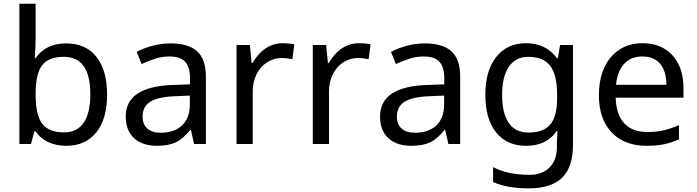

<svg xmlns="http://www.w3.org/2000/svg" viewBox="-20 -780 3773 1040"><path d="M338.9 -544.9Q444.8 -544.9 502.4 -471.9Q560.1 -398.9 560.1 -268.1Q560.1 -135.3 501.5 -62.7Q442.9 9.8 338.9 9.8Q284.7 9.8 242.2 -9.8Q199.7 -29.3 172.9 -67.9H166Q150.9 -9.3 147.9 0H85V-759.8H172.9V-575.2Q172.9 -520 168 -464.8H172.9Q227.1 -544.9 338.9 -544.9ZM324.2 -472.2Q243.2 -472.2 208 -426.3Q172.9 -380.4 172.9 -271V-267.1Q172.9 -157.2 208.7 -110.1Q244.6 -63 326.2 -63Q398.4 -63 433.8 -116Q469.2 -168.9 469.2 -269Q469.2 -370.6 433.6 -421.4Q397.9 -472.2 324.2 -472.2Z M1031.2 0 1014.2 -76.2H1010.3Q970.2 -25.9 930.4 -8.1Q890.6 9.8 830.1 9.8Q751 9.8 706.1 -31.7Q661.1 -73.2 661.1 -148.9Q661.1 -312 918.5 -319.8L1009.3 -323.2V-355Q1009.3 -416 982.9 -445.1Q956.5 -474.1 898.4 -474.1Q856 -474.1 818.1 -461.4Q780.3 -448.7 747.1 -433.1L720.2 -499Q760.7 -520.5 808.6 -532.7Q856.4 -544.9 903.3 -544.9Q1000.5 -544.9 1047.9 -502Q1095.2 -459 1095.2 -365.2V0ZM850.1 -61Q923.8 -61 966.1 -100.8Q1008.3 -140.6 1008.3 -213.9V-262.2L929.2 -258.8Q836.9 -255.4 794.7 -229.5Q752.4 -203.6 752.4 -147.9Q752.4 -106 778.1 -83.5Q803.7 -61 850.1 -61Z M1511.2 -545.9Q1546.9 -545.9 1574.2 -540L1563.5 -459Q1533.7 -465.8 1505.4 -465.8Q1462.9 -465.8 1426.5 -442.4Q1390.1 -418.9 1369.6 -377.7Q1349.1 -336.4 1349.1 -286.1V0H1261.2V-536.1H1333.5L1343.3 -438H1347.2Q1377.9 -491.2 1419.9 -518.6Q1461.9 -545.9 1511.2 -545.9Z M1924.3 -545.9Q1960 -545.9 1987.3 -540L1976.6 -459Q1946.8 -465.8 1918.5 -465.8Q1876 -465.8 1839.6 -442.4Q1803.2 -418.9 1782.7 -377.7Q1762.2 -336.4 1762.2 -286.1V0H1674.3V-536.1H1746.6L1756.3 -438H1760.3Q1791 -491.2 1833 -518.6Q1875 -545.9 1924.3 -545.9Z M2408.7 0 2391.6 -76.2H2387.7Q2347.7 -25.9 2307.9 -8.1Q2268.1 9.8 2207.5 9.8Q2128.4 9.8 2083.5 -31.7Q2038.6 -73.2 2038.6 -148.9Q2038.6 -312 2295.9 -319.8L2386.7 -323.2V-355Q2386.7 -416 2360.4 -445.1Q2334 -474.1 2275.9 -474.1Q2233.4 -474.1 2195.6 -461.4Q2157.7 -448.7 2124.5 -433.1L2097.7 -499Q2138.2 -520.5 2186 -532.7Q2233.9 -544.9 2280.8 -544.9Q2377.9 -544.9 2425.3 -502Q2472.7 -459 2472.7 -365.2V0ZM2227.5 -61Q2301.3 -61 2343.5 -100.8Q2385.7 -140.6 2385.7 -213.9V-262.2L2306.6 -258.8Q2214.4 -255.4 2172.1 -229.5Q2129.9 -203.6 2129.9 -147.9Q2129.9 -106 2155.5 -83.5Q2181.2 -61 2227.5 -61Z M2842.8 -62Q2923.8 -62 2960.7 -105.7Q2997.6 -149.4 2997.6 -246.1V-267.1Q2997.6 -374.5 2960.4 -423.3Q2923.3 -472.2 2840.8 -472.2Q2773.4 -472.2 2736.6 -418.7Q2699.7 -365.2 2699.7 -266.1Q2699.7 -166.5 2735.6 -114.3Q2771.5 -62 2842.8 -62ZM2996.6 -4.9 2999.5 -70.8H2995.6Q2941.4 9.8 2829.6 9.8Q2725.6 9.8 2667.2 -62.7Q2608.9 -135.3 2608.9 -267.1Q2608.9 -396.5 2667.7 -471.2Q2726.6 -545.9 2828.6 -545.9Q2937.5 -545.9 2996.6 -464.8H3002L3013.7 -536.1H3083.5V8.8Q3083.5 124 3025.1 182.1Q2966.8 240.2 2843.8 240.2Q2726.6 240.2 2650.9 206.1V125Q2729 167 2848.6 167Q2917 167 2956.8 127Q2996.6 86.9 2996.6 16.1Z M3481.9 9.8Q3361.3 9.8 3292.7 -63.2Q3224.1 -136.2 3224.1 -264.2Q3224.1 -393.1 3288.1 -469.5Q3352.1 -545.9 3460.9 -545.9Q3562 -545.9 3622.1 -480.7Q3682.1 -415.5 3682.1 -304.2V-251H3314.9Q3317.4 -159.7 3361.3 -112.3Q3405.3 -64.9 3485.8 -64.9Q3528.8 -64.9 3567.4 -72.5Q3606 -80.1 3657.7 -102.1V-24.9Q3613.3 -5.9 3574.2 2Q3535.2 9.8 3481.9 9.8ZM3460 -474.1Q3397 -474.1 3360.4 -433.6Q3323.7 -393.1 3316.9 -320.8H3589.8Q3588.9 -396 3555.2 -435.1Q3521.5 -474.1 3460 -474.1Z"/></svg>

Font: NotoPenekeko
Style: Regular
Weight: 400
Designer: Monotype Design team
Foundry: Monotype Imaging Inc.
Version: Version 1.04